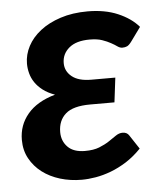

<svg xmlns="http://www.w3.org/2000/svg" viewBox="-44 -559 514 605"><g transform="rotate(-5 213.0 -256.5)"><path d="M384 -414 415.5 -457.5C399.5 -476.2 377.8 -491.3 350.5 -503C323.2 -514.7 291.3 -520.5 255 -520.5C223 -520.5 194.3 -516.3 169 -508C143.7 -499.7 122.2 -488.7 104.8 -475C87.2 -461.3 73.8 -445.7 64.5 -428C55.2 -410.3 50.5 -392 50.5 -373C50.5 -363 51.8 -352.8 54.5 -342.5C57.2 -332.2 61.6 -322.4 67.8 -313.2C73.9 -304.1 82.1 -295.6 92.2 -287.8C102.4 -279.9 115 -273.3 130 -268C91.3 -257 62.3 -239.8 42.8 -216.5C23.2 -193.2 13.5 -166 13.5 -135C13.5 -113 18.2 -93.3 27.8 -76C37.2 -58.7 50.1 -43.8 66.2 -31.5C82.4 -19.2 101.2 -9.8 122.8 -3.2C144.2 3.2 167 6.5 191 6.5C204.7 6.5 219.4 5.2 235.2 2.5C251.1 -0.2 267.3 -4.7 284 -11C300.7 -17.3 317.2 -25.8 333.8 -36.2C350.2 -46.8 366 -59.8 381 -75.5L352 -119.5C347.7 -126.5 340.8 -130 331.5 -130C324.2 -130 317 -127.6 310 -122.8C303 -117.9 295 -112.5 286 -106.5C277 -100.5 266.4 -95.1 254.2 -90.2C242.1 -85.4 227 -83 209 -83C185 -83 166.8 -89.2 154.5 -101.8C142.2 -114.2 136 -130 136 -149C136 -173.3 143.9 -192.5 159.8 -206.5C175.6 -220.5 201.7 -227.5 238 -227.5H314.5L324 -305H248C221 -305 200.6 -310.7 186.8 -322C172.9 -333.3 166 -347.5 166 -364.5C166 -383.8 173.5 -399.8 188.5 -412.5C203.5 -425.2 225.2 -431.5 253.5 -431.5C269.5 -431.5 282.8 -429.7 293.2 -426C303.8 -422.3 312.8 -418.4 320.2 -414.2C327.8 -410.1 334.1 -406.2 339.2 -402.5C344.4 -398.8 349.5 -397 354.5 -397C360.2 -397 365.2 -398 369.5 -400C373.8 -402 378.7 -406.7 384 -414Z"/></g></svg>

Font: Lato
Style: Bold Italic
Weight: 700
Italic angle: -7°
Designer: Lukasz Dziedzic
Foundry: tyPoland Lukasz Dziedzic
Version: Version 2.007; 2014-02-27